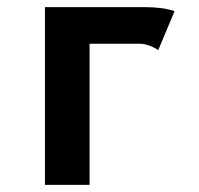

<svg xmlns="http://www.w3.org/2000/svg" viewBox="-20 -518 558 538"><path d="M106 -498H386.2Q436 -498 469.2 -486.8L423.3 -377.4Q412.6 -385.3 397.7 -390.4Q382.8 -395.5 372.6 -395.5H231V0H106Z"/></svg>

Font: Fantasque Sans Mono
Style: Bold
Weight: 700
Monospace: yes
Designer: Jany Belluz
Version: Version 1.8.0 ; ttfautohint (v1.8.2)